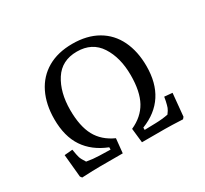

<svg xmlns="http://www.w3.org/2000/svg" viewBox="-145 -934 1230 1151"><g transform="rotate(-30 469.5 -358.0)"><path d="M111 -8 96 -165 152 -170Q159 -127 164 -111.5Q169 -96 188 -67Q231 -59 275 -58L351 -56V-72Q252 -111 201 -187Q150 -263 150 -382Q150 -484 187.5 -560.5Q225 -637 296.5 -678.5Q368 -720 469 -720Q570 -720 642 -678.5Q714 -637 751 -560.5Q788 -484 788 -382Q788 -151 587 -72V-56L665 -58Q710 -59 751 -67Q767 -88 772 -101.5Q777 -115 783 -142L788 -170L843 -165L828 -8L818 4Q736 0 695 0H536L525 -99Q605 -135 642 -202Q679 -269 679 -382Q679 -504 626.5 -585Q574 -666 469 -666Q364 -666 312 -585Q260 -504 260 -382Q260 -270 296.5 -202.5Q333 -135 413 -99L403 0H245Q204 0 120 4Z"/></g></svg>

Font: Andada Pro Medium
Style: Regular
Weight: 500
Designer: Carolina Giovagnoli
Foundry: Huerta Tipografica
Version: Version 3.005; ttfautohint (v1.8.4)